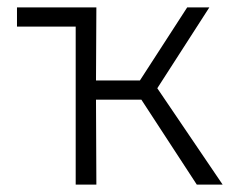

<svg xmlns="http://www.w3.org/2000/svg" viewBox="-20 -500 653 520"><path d="M513 0 344 -259 487 -480H547L406 -261L583 0ZM185 0V-480H241L240 -282H383V-230H240L241 0ZM26 -428V-480H241L185 -428Z"/></svg>

Font: Geologica Cursive Thin
Style: Regular
Weight: 250
Designer: Sindre Bremnes, Frode Helland
Foundry: Monokrom Skriftforlag AS
Version: Version 1.010;gftools[0.9.28]